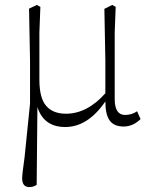

<svg xmlns="http://www.w3.org/2000/svg" viewBox="-20 -501 621 780"><path d="M537 -49 551 -17Q520 13 482 13Q443 13 425.5 -11.5Q408 -36 408 -89Q337 15 245 15Q158 15 132 -66L129 250Q116 259 99 259Q70 259 70 223Q70 208 80 136L102 -80V-256L98 -466L130 -481L144 -473L140 -369V-177Q140 -103 167.5 -71Q195 -39 248 -39Q334 -39 408 -122V-256L404 -465L436 -481L450 -473L446 -369V-99Q446 -34 488 -34Q515 -34 537 -49Z"/></svg>

Font: TypoPRO Source Serif Pro
Style: Regular
Weight: 300
Designer: Frank Grießhammer
Foundry: Adobe Systems Incorporated
Version: Version 1.017;PS (version unavailable);hotconv 1.0.79;makeot